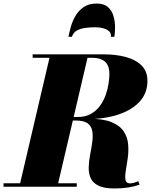

<svg xmlns="http://www.w3.org/2000/svg" viewBox="-55 -1058 894 1088"><path d="M54.5 0 230 -750H445.5L270 0ZM-35 0V-19.5H380V0ZM594.5 10Q534 10 502 -6.2Q470 -22.5 458.2 -50Q446.5 -77.5 447.8 -111.8Q449 -146 456 -182.5Q463 -219 467.8 -253.2Q472.5 -287.5 468 -315Q463.5 -342.5 442.2 -358.8Q421 -375 375 -375H330V-385.5H445.5Q529.5 -385.5 577.2 -365.8Q625 -346 646.2 -313.2Q667.5 -280.5 671 -241.2Q674.5 -202 669 -163Q663.5 -124 658 -91.2Q652.5 -58.5 656 -38.8Q659.5 -19 681.5 -19Q693.5 -19 705 -22.5Q716.5 -26 729 -31L735.5 -11.5Q708.5 -1.5 672.5 4.2Q636.5 10 594.5 10ZM330 -383V-395H385Q429 -395 460 -412.5Q491 -430 511.5 -458.2Q532 -486.5 543.8 -519.5Q555.5 -552.5 560.2 -584.2Q565 -616 565 -639.5Q565 -658 560.5 -674.5Q556 -691 545 -703.5Q534 -716 514.5 -723.2Q495 -730.5 465 -730.5H130V-750H535Q600.5 -750 656.2 -735.5Q712 -721 746.2 -688Q780.5 -655 780.5 -600Q780.5 -530 736 -481.8Q691.5 -433.5 613.5 -408.2Q535.5 -383 435 -383ZM333 -849.5Q337 -872 345.8 -904Q354.5 -936 371.8 -966.5Q389 -997 418.5 -1017.5Q448 -1038 493 -1038Q534.5 -1038 557 -1017.5Q579.5 -997 588.2 -966.5Q597 -936 597 -904Q597 -872 593 -849.5H573.5Q576 -868 564.2 -879.8Q552.5 -891.5 531.2 -897.5Q510 -903.5 483 -903.5Q456 -903.5 429 -900Q402 -896.5 381.2 -885.2Q360.5 -874 352.5 -849.5Z"/></svg>

Font: Bodoni Moda 11pt Black
Style: Italic
Weight: 900
Italic angle: -13°
Designer: Owen Earl
Foundry: indestructible type
Version: Version 2.004